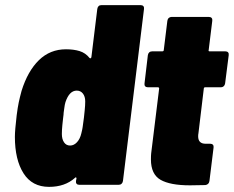

<svg xmlns="http://www.w3.org/2000/svg" viewBox="-20 -720 911 748"><path d="M375 -700H528Q535 -700 538.5 -696Q542 -692 541 -685L459 -15Q458 -8 453.5 -4Q449 0 442 0H289Q282 0 278.5 -4Q275 -8 276 -15L278 -25Q278 -28 276 -29Q274 -30 272 -27Q233 8 171 8Q105 8 71.5 -45Q38 -98 38 -187Q38 -212 45 -271Q49 -302 53 -321Q57 -340 64 -366Q88 -443 131.5 -485.5Q175 -528 237 -528Q267 -528 290 -521Q313 -514 329 -494Q331 -492 333 -493Q335 -494 336 -497L359 -685Q360 -692 364 -696Q368 -700 375 -700ZM302 -225 307 -262Q308 -271 310 -290.5Q312 -310 312 -325Q312 -344 303 -355.5Q294 -367 279 -367Q250 -367 235 -322Q232 -312 230.5 -299Q229 -286 228 -281Q228 -275 226 -261Q225 -253 223 -233.5Q221 -214 221 -198Q221 -178 229.5 -165.5Q238 -153 253 -153Q268 -153 280 -166Q292 -179 297 -201Q301 -217 302 -225Z M841 -380H780Q774 -380 774 -375L753 -200Q752 -196 752 -189Q752 -160 781 -160H799Q806 -160 809.5 -156Q813 -152 812 -145L796 -15Q794 -1 780 1L720 2Q643 2 605.5 -19.5Q568 -41 568 -99Q568 -114 569 -123L600 -375Q600 -380 595 -380H556Q549 -380 545.5 -384Q542 -388 543 -395L556 -505Q557 -512 561.5 -516Q566 -520 573 -520H612Q618 -520 618 -525L632 -639Q633 -646 637.5 -650Q642 -654 648 -654H794Q801 -654 804.5 -650Q808 -646 807 -639L793 -525Q791 -520 797 -520H858Q865 -520 868.5 -516Q872 -512 871 -505L857 -395Q856 -388 851.5 -384Q847 -380 841 -380Z"/></svg>

Font: Barlow Semi Condensed Black
Style: Italic
Weight: 900
Width: 4
Italic angle: -7°
Designer: Jeremy Tribby
Foundry: Tribby Type
Version: Version 1.408